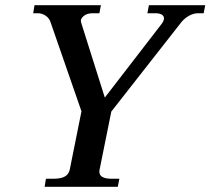

<svg xmlns="http://www.w3.org/2000/svg" viewBox="-20 -720 811 740"><path d="M157 -31H185Q214 -31 229.5 -39.5Q245 -48 249 -67L294 -291L175 -634Q170 -650 156 -659.5Q142 -669 126 -669H108L113 -700H369L363 -669H337Q315 -669 301.5 -657.5Q288 -646 293 -632L384 -344L603 -628Q612 -640 612 -649Q612 -659 603 -664Q594 -669 578 -669H548L554 -700H771L765 -669H744Q726 -669 708 -659Q690 -649 677 -632L409 -290L364 -67Q363 -64 363 -58Q363 -31 411 -31H440L434 0H152Z"/></svg>

Font: Taviraj Medium
Style: Italic
Weight: 500
Italic angle: -12°
Designer: Katatrad Team
Foundry: CadsonDemak
Version: Version 1.001